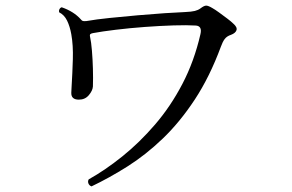

<svg xmlns="http://www.w3.org/2000/svg" viewBox="-20 -677 1040 684"><path d="M306 -13Q298 -16 295 -23.5Q292 -31 296 -38Q355 -71 416 -120Q477 -169 532.5 -233.5Q588 -298 630 -378.5Q672 -459 694 -555Q701 -584 678 -586Q647 -588 598.5 -586.5Q550 -585 496 -581Q442 -577 392.5 -571Q343 -565 311 -559Q305 -558 302 -555.5Q299 -553 301 -545Q305 -527 307.5 -496.5Q310 -466 311 -432.5Q312 -399 311 -369Q310 -354 296.5 -338Q283 -322 261 -322Q233 -322 234 -347Q234 -352 234.5 -357Q235 -362 235 -367Q238 -416 239.5 -466Q241 -516 234 -555Q229 -583 219 -603.5Q209 -624 191 -633Q189 -639 192 -644.5Q195 -650 200 -651Q243 -636 268 -608Q271 -604 274.5 -602.5Q278 -601 288 -602Q322 -608 370.5 -613Q419 -618 470.5 -622.5Q522 -627 566.5 -630Q611 -633 638 -634Q662 -635 674 -638Q686 -641 694 -647Q707 -657 714.5 -657Q722 -657 737 -648Q746 -643 760.5 -632.5Q775 -622 789.5 -611Q804 -600 811 -593Q826 -580 822.5 -569.5Q819 -559 803 -553Q788 -548 780.5 -538Q773 -528 767 -511Q727 -403 674 -322.5Q621 -242 560 -183.5Q499 -125 434 -84Q369 -43 306 -13Z"/></svg>

Font: Zen Old Mincho
Style: Regular
Weight: 400
Designer: Yoshimichi Ohira
Foundry: Positype
Version: Version 1.001